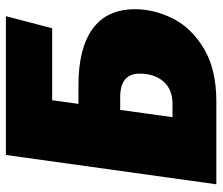

<svg xmlns="http://www.w3.org/2000/svg" viewBox="-70 -666 736 635"><g transform="rotate(-90 297.5 -348.0)"><path d="M585 -269Q585 -205 554 -143.5Q523 -82 454.5 -41Q386 0 280 0H6L103 -696H562L522 -543H284L272 -456H334Q456 -456 520.5 -409Q585 -362 585 -269ZM372 -254Q372 -318 294 -318H252L228 -145H272Q320 -145 346 -175Q372 -205 372 -254Z"/></g></svg>

Font: FiraGO Heavy
Style: Italic
Weight: 900
Italic angle: -8°
Designer: bBox Type GmbH
Foundry: bBox Type GmbH
Version: Version 1.001